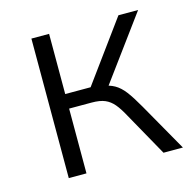

<svg xmlns="http://www.w3.org/2000/svg" viewBox="-79 -569 656 650"><g transform="rotate(-15 248.5 -244.5)"><path d="M85 0V-489H147V-278H236L390 -489H459L287 -255L271 -273Q299 -269 317.5 -258.5Q336 -248 352 -227Q368 -206 389 -169L485 0H417L332 -152Q317 -180 303.5 -196Q290 -212 272.5 -219.5Q255 -227 226 -227H147V0Z"/></g></svg>

Font: Nunito Sans 10pt SemiCondensed Light
Style: Regular
Weight: 300
Width: 4
Designer: Vernon Adams
Foundry: Vernon Adams
Version: Version 3.101;gftools[0.9.27]